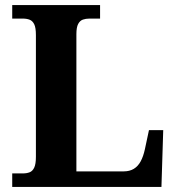

<svg xmlns="http://www.w3.org/2000/svg" viewBox="-20 -734 694 754"><path d="M28 0V-53H70Q85 -53 96.5 -57.5Q108 -62 114.5 -76Q121 -90 121 -118V-596Q121 -625 114.5 -638.5Q108 -652 96.5 -656.5Q85 -661 70 -661H28V-714H373V-661H331Q317 -661 305.5 -657Q294 -653 287 -640Q280 -627 280 -600V-61H466Q489 -61 505.5 -71Q522 -81 532.5 -100.5Q543 -120 549 -148L565 -223H621L614 0Z"/></svg>

Font: Noto Serif Armenian
Style: Bold
Weight: 700
Version: Version 2.007